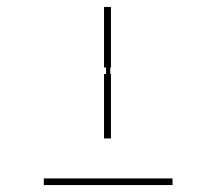

<svg xmlns="http://www.w3.org/2000/svg" viewBox="-20 -533 622 552"><path d="M279 -135V-320H285V-339H279V-513H299V-339H297V-320H299V-135ZM106 -1V-20H476V-1Z"/></svg>

Font: Literata 72pt Light
Style: Regular
Weight: 300
Designer: Latin by Veronika Burian and Jose Scaglione. Greek by Irene Vlachou. Cyrillic by Vera Evstafieva.
Foundry: TypeTogether
Version: Version 3.002